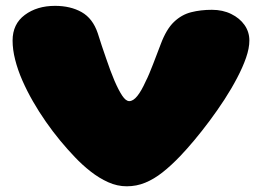

<svg xmlns="http://www.w3.org/2000/svg" viewBox="-20 -623 892 656"><path d="M413 13.5Q380.5 13.5 349.5 -0.5Q318.5 -14.5 289.8 -37Q261 -59.5 236 -86Q211.5 -111.5 186 -142.2Q160.5 -173 136.8 -207Q113 -241 92.5 -276.8Q72 -312.5 56.2 -348.5Q40.5 -384.5 31.8 -419Q23 -453.5 23 -484.5Q23 -541 64.8 -572Q106.5 -603 168 -603Q221 -603 259 -581.5Q297 -560 314 -509.5Q320.5 -488 328 -466Q335.5 -444 342.8 -422.8Q350 -401.5 357.2 -382.2Q364.5 -363 371 -347.5Q385 -315 397.5 -296.2Q410 -277.5 421.5 -277.5Q435 -277.5 449 -294.8Q463 -312 478 -345.5Q484 -357 490.2 -372Q496.5 -387 503 -403.8Q509.5 -420.5 516.2 -438.2Q523 -456 529.5 -473Q548.5 -523.5 574.5 -548.2Q600.5 -573 633 -581.2Q665.5 -589.5 704 -589.5Q741 -589.5 770 -575.2Q799 -561 815.5 -537.5Q832 -514 832 -484.5Q832 -458.5 820.8 -426Q809.5 -393.5 790.2 -356.8Q771 -320 746.8 -282.8Q722.5 -245.5 696 -210Q669.5 -174.5 643.8 -143.8Q618 -113 596 -90Q564.5 -57 535.2 -34Q506 -11 476.2 1.2Q446.5 13.5 413 13.5Z"/></svg>

Font: Gluten ExtraBold
Style: Regular
Weight: 800
Designer: Tyler Finck
Foundry: Etcetera Type Company
Version: Version 1.300